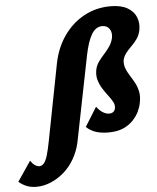

<svg xmlns="http://www.w3.org/2000/svg" viewBox="-259 -765 905 1107"><g transform="rotate(-5 193.5 -211.0)"><path d="M-93 289Q-125 289 -150.5 278.5Q-176 268 -195 251L-117 136Q-105 154 -92 163Q-79 172 -66 172Q-51 172 -39.5 158.5Q-28 145 -18.5 113.5Q-9 82 1 29L86 -409Q104 -500 152 -568Q200 -636 269.5 -673.5Q339 -711 422 -711Q483 -711 520 -689.5Q557 -668 570.5 -633Q584 -598 576 -558Q570 -530 555.5 -509.5Q541 -489 523 -471.5Q505 -454 490.5 -435.5Q476 -417 471 -395Q468 -370 476 -348Q484 -326 498 -304.5Q512 -283 525 -259Q538 -235 544 -206Q550 -177 542 -140Q538 -117 525.5 -91Q513 -65 490 -41Q467 -17 432.5 -2Q398 13 347 13Q305 13 274 2.5Q243 -8 220 -30L289 -141Q306 -118 325 -106.5Q344 -95 361 -95Q377 -95 386 -103Q395 -111 397 -124Q400 -142 390 -160.5Q380 -179 364 -199.5Q348 -220 333 -244Q318 -268 310.5 -295Q303 -322 309 -353Q314 -378 329 -399Q344 -420 362 -439.5Q380 -459 394.5 -480.5Q409 -502 415 -528Q421 -559 407 -580Q393 -601 365 -601Q327 -601 303 -560.5Q279 -520 263 -441L164 55Q153 105 128 148.5Q103 192 67.5 223Q32 254 -9.5 271.5Q-51 289 -93 289Z"/></g></svg>

Font: Ysabeau Infant Black
Style: Italic
Weight: 900
Italic angle: -12°
Designer: Christian Thalmann (Catharsis Fonts)
Version: Version 2.001;gftools[0.9.30]; featfreeze: ss01,ss02,lnum